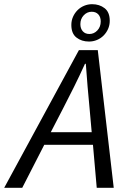

<svg xmlns="http://www.w3.org/2000/svg" viewBox="-73 -895 603 915"><path d="M364 -265 354 -377Q349 -429 344.5 -481.5Q340 -534 336 -591H332Q306 -534 280.5 -482.5Q255 -431 227 -377L169 -265ZM370 -205H138L33 0H-53L303 -656H393L469 0H388ZM351 -697Q316 -697 291.5 -716Q267 -735 267 -776Q267 -797 275 -815Q283 -833 296.5 -846.5Q310 -860 328 -867.5Q346 -875 366 -875Q401 -875 425.5 -856Q450 -837 450 -796Q450 -775 442 -757Q434 -739 420.5 -725.5Q407 -712 389 -704.5Q371 -697 351 -697ZM364 -839Q342 -839 326 -822Q310 -805 310 -780Q310 -759 321.5 -746Q333 -733 353 -733Q375 -733 391 -750Q407 -767 407 -793Q407 -814 395.5 -826.5Q384 -839 364 -839Z"/></svg>

Font: mr_Source Sans Pro
Style: Italic
Weight: 400
Italic angle: -11°
Designer: Paul D. Hunt
Foundry: Adobe Systems Incorporated
Version: Version 1.036;July 10, 2024;FontCreator 11.5.0.2430 64-bit